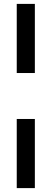

<svg xmlns="http://www.w3.org/2000/svg" viewBox="-20 -730 258 986"><path d="M66 -710H159V-355H66ZM66 -119H159V236H66Z"/></svg>

Font: Josefin Sans Thin Medium
Style: Regular
Weight: 500
Version: Version 2.000